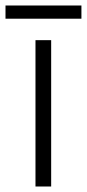

<svg xmlns="http://www.w3.org/2000/svg" viewBox="-41 -678 316 698"><path d="M145 0H88V-532H145ZM255 -658V-610H-21V-658Z"/></svg>

Font: Noto Sans Arabic Light
Style: Regular
Weight: 300
Designer: Monotype Design Team, Nadine Chahine, Nizar Qandah and Khaled Hosny
Foundry: Monotype Imaging Inc.
Version: Version 2.012; ttfautohint (v1.8.4.7-5d5b)